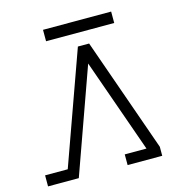

<svg xmlns="http://www.w3.org/2000/svg" viewBox="-116 -904 948 1007"><g transform="rotate(-15 358.0 -400.0)"><path d="M21 0V-60H144L362 -668H423L641 -49V0H453V-58H571L391 -568L188 0ZM208 -738V-800H578V-738Z"/></g></svg>

Font: Zaghawa Beria
Style: Regular
Weight: 400
Designer: Anonymous
Foundry: Designed by a volunteer who chooses to remain anonymous, in cooperation with SIL International and the Mission Protestan
Version: Version 1.001